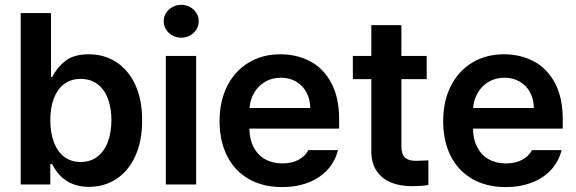

<svg xmlns="http://www.w3.org/2000/svg" viewBox="-20 -761 2378 792"><path d="M65.4 -707H190.4V-443.4H195.3Q215.3 -482.9 250 -510Q284.7 -537.1 346.7 -537.1Q409.2 -537.1 459 -505.4Q508.8 -473.6 537.6 -412.1Q566.4 -350.6 566.4 -264.6Q566.4 -179.2 538.1 -117.2Q509.8 -55.2 460 -22.7Q410.2 9.8 347.7 9.8Q242.2 9.8 195.3 -84H187.5V0H65.4ZM312.5 -92.8Q353 -92.8 381.6 -114.7Q410.2 -136.7 424.8 -175.8Q439.5 -214.8 439.5 -265.6Q439.5 -315.4 425 -354Q410.6 -392.6 382.1 -414.1Q353.5 -435.5 312.5 -435.5Q272.9 -435.5 244.9 -414.6Q216.8 -393.6 202.1 -355.2Q187.5 -316.9 187.5 -265.6Q187.5 -213.9 202.1 -174.8Q216.8 -135.7 244.9 -114.3Q272.9 -92.8 312.5 -92.8Z M664.1 -530.3H789.1V0H664.1ZM655.3 -673.8Q655.3 -691.9 665 -707.5Q674.8 -723.1 691.7 -732.2Q708.5 -741.2 727.5 -741.2Q747.1 -741.2 763.7 -732.2Q780.3 -723.1 790 -707.5Q799.8 -691.9 799.8 -673.8Q799.8 -655.3 790 -639.4Q780.3 -623.5 763.7 -614.5Q747.1 -605.5 727.5 -605.5Q708.5 -605.5 691.7 -614.5Q674.8 -623.5 665 -639.4Q655.3 -655.3 655.3 -673.8Z M885.7 -261.7Q885.7 -343.3 917 -405.5Q948.2 -467.8 1005.1 -502.4Q1062 -537.1 1136.7 -537.1Q1204.1 -537.1 1259 -508.3Q1314 -479.5 1346.4 -419.2Q1378.9 -358.9 1378.9 -269.5V-230.5H1008.8Q1009.3 -186 1026.4 -153.6Q1043.5 -121.1 1073.7 -104Q1104 -86.9 1144.5 -86.9Q1184.1 -86.9 1211.9 -102.1Q1239.7 -117.2 1252 -141.6H1374Q1362.8 -95.7 1331.5 -61.3Q1300.3 -26.9 1252.2 -8.1Q1204.1 10.7 1143.6 10.7Q1064.5 10.7 1006.1 -22.7Q947.8 -56.2 916.7 -117.7Q885.7 -179.2 885.7 -261.7ZM1259.8 -315.4Q1259.3 -351.6 1244.1 -379.9Q1229 -408.2 1201.7 -424.3Q1174.3 -440.4 1138.7 -440.4Q1102.1 -440.4 1073.5 -423.6Q1044.9 -406.7 1028.3 -378.2Q1011.7 -349.6 1009.3 -315.4Z M1740.2 -434.6H1635.7V-159.2Q1635.7 -124 1650.6 -110.8Q1665.5 -97.7 1692.4 -97.7Q1715.8 -97.7 1747.1 -99.6V2Q1722.7 6.8 1676.8 6.8Q1628.4 6.8 1591.1 -9Q1553.7 -24.9 1532.5 -57.6Q1511.2 -90.3 1511.7 -138.7V-434.6H1435.5V-530.3H1511.7V-657.2H1635.7V-530.3H1740.2Z M1808.1 -261.7Q1808.1 -343.3 1839.4 -405.5Q1870.6 -467.8 1927.5 -502.4Q1984.4 -537.1 2059.1 -537.1Q2126.5 -537.1 2181.4 -508.3Q2236.3 -479.5 2268.8 -419.2Q2301.3 -358.9 2301.3 -269.5V-230.5H1931.2Q1931.6 -186 1948.7 -153.6Q1965.8 -121.1 1996.1 -104Q2026.4 -86.9 2066.9 -86.9Q2106.4 -86.9 2134.3 -102.1Q2162.1 -117.2 2174.3 -141.6H2296.4Q2285.2 -95.7 2253.9 -61.3Q2222.7 -26.9 2174.6 -8.1Q2126.5 10.7 2065.9 10.7Q1986.8 10.7 1928.5 -22.7Q1870.1 -56.2 1839.1 -117.7Q1808.1 -179.2 1808.1 -261.7ZM2182.1 -315.4Q2181.6 -351.6 2166.5 -379.9Q2151.4 -408.2 2124 -424.3Q2096.7 -440.4 2061 -440.4Q2024.4 -440.4 1995.8 -423.6Q1967.3 -406.7 1950.7 -378.2Q1934.1 -349.6 1931.6 -315.4Z"/></svg>

Font: WEMIX Pretendard SemiBold
Style: Regular
Weight: 600
Designer: Base glyphs from Inter by Rasmus Andersson; Hangeul glyphs from Noto Sans CJK(Source Han Sans) by Jang Soo-young and Kan
Foundry: Kil Hyung-jin
Version: Version 1.000